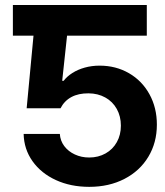

<svg xmlns="http://www.w3.org/2000/svg" viewBox="-20 -727 651 757"><path d="M184.1 -586.5H30.8V-707.2H184.1ZM73.2 -199H215.9Q217.6 -172 233.4 -151Q249.3 -129.9 275.1 -118Q300.9 -106 331.7 -106Q367.7 -106 396.3 -122.1Q424.8 -138.1 440.7 -166.7Q456.6 -195.2 456.6 -231.6Q456.6 -268.4 440.4 -297.5Q424.2 -326.6 395 -342.7Q365.8 -358.8 329 -359Q289.3 -359.3 261.6 -344.4Q233.8 -329.6 218.6 -300.1H85.1L123.5 -707.2H558.8V-586.5H244.4L225.2 -408.3H230.9Q243.9 -425.6 265.5 -439.3Q287.1 -453 314.6 -460.6Q342 -468.2 372.6 -468.2Q436.9 -468.2 488.5 -438.4Q540.1 -408.6 569.3 -355.4Q598.5 -302.3 598.5 -235.6Q598.5 -164.7 564.9 -108.9Q531.4 -53.1 470.7 -21.7Q410 9.7 331.7 9.7Q258.7 9.7 200.4 -17Q142.1 -43.8 108.3 -91.3Q74.5 -138.8 73.2 -199Z"/></svg>

Font: Pretendard Variable
Style: Regular
Weight: 400
Designer: Base glyphs from Inter by Rasmus Andersson; Hangul glyphs from Noto Sans CJK(Source Han Sans) by Jang Soo-young and Kang
Foundry: Kil Hyung-jin
Version: Version 1.100;FEAKit 1.0